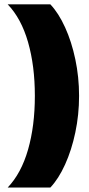

<svg xmlns="http://www.w3.org/2000/svg" viewBox="-20 -708 399 862"><path d="M14.5 -688.5H206Q243 -649.5 272.2 -585.2Q301.5 -521 318.2 -441.5Q335 -362 335 -277.5Q335 -193 318.2 -113.5Q301.5 -34 272.2 30.5Q243 95 206 134H14.5Q75.5 70 106 -36.5Q136.5 -143 136.5 -277.5Q136.5 -412 106 -518.5Q75.5 -625 14.5 -688.5Z"/></svg>

Font: Overused Grotesk Black
Style: Regular
Weight: 900
Version: Version 0.004